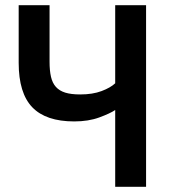

<svg xmlns="http://www.w3.org/2000/svg" viewBox="-20 -720 670 740"><path d="M424 -296Q405 -283 363 -267.5Q321 -252 266 -252Q157 -252 104.5 -306.5Q52 -361 52 -478V-700H171V-482Q171 -448 176.5 -424Q182 -400 195.5 -385Q209 -370 231.5 -363Q254 -356 289 -356Q337 -356 371.5 -369Q406 -382 424 -399V-700H543V0H424Z"/></svg>

Font: Golos UI Medium
Style: Regular
Weight: 500
Designer: A.Korolkova, Vitaly Kuzmin
Foundry: ParaType Ltd
Version: Version 2.000